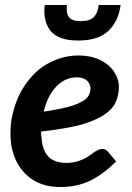

<svg xmlns="http://www.w3.org/2000/svg" viewBox="-20 -744 532 772"><path d="M222 8Q160 8 115.5 -19Q71 -46 46.5 -94.5Q22 -143 22 -206Q22 -226 24 -246.5Q26 -267 31 -286Q40 -325 56.5 -360Q73 -395 97 -424Q109 -439 122.5 -452Q136 -465 151 -475Q181 -496 218 -508.5Q255 -521 296 -521Q344 -521 381 -503.5Q418 -486 438 -456.5Q458 -427 458 -394Q458 -360 444.5 -331.5Q431 -303 395 -280Q371 -265 336.5 -252.5Q302 -240 254.5 -231Q207 -222 145 -215Q145 -209 145.5 -201.5Q146 -194 147 -191Q150 -140 174.5 -114.5Q199 -89 247 -89Q275 -89 298.5 -97.5Q322 -106 338 -117Q346 -123 355 -129.5Q364 -136 373 -140.5Q382 -145 392 -145Q405 -145 414 -134L447 -95Q395 -43 342.5 -17.5Q290 8 222 8ZM156 -295Q194 -301 223.5 -307Q253 -313 274 -320Q295 -327 310 -336Q329 -346 336.5 -360Q344 -374 344 -389Q344 -406 330 -419.5Q316 -433 289 -433Q256 -433 229.5 -415.5Q203 -398 184 -367Q165 -336 156 -295ZM295 -581Q214 -581 183 -620.5Q152 -660 160 -724H249Q245 -692 257 -675.5Q269 -659 304 -659Q342 -659 357.5 -675.5Q373 -692 377 -724H465Q457 -660 416.5 -620.5Q376 -581 295 -581Z"/></svg>

Font: Aleo
Style: Bold Italic
Weight: 700
Italic angle: -7°
Version: Version 2.001;gftools[0.9.29]